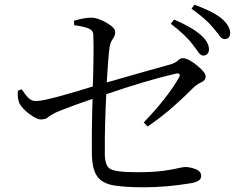

<svg xmlns="http://www.w3.org/2000/svg" viewBox="-20 -811 1040 815"><path d="M295 -704 294 -723Q337 -736 368 -736Q395 -736 432 -714.5Q469 -693 469 -676Q469 -659 459 -646Q449 -633 445 -611Q439 -563 433 -461Q589 -506 705 -538Q726 -545 735.5 -554.5Q745 -564 756 -564Q778 -564 815.5 -534Q853 -504 853 -486Q853 -470 836 -462.5Q819 -455 801 -439Q769 -406 718.5 -361Q668 -316 607 -274L590 -291Q689 -394 740 -482Q750 -501 729 -499Q606 -471 431 -411Q424 -269 425 -170Q423 -111 445.5 -95.5Q468 -80 559 -80Q629 -80 670 -85.5Q711 -91 733.5 -96.5Q756 -102 767 -102Q787 -102 810.5 -93Q834 -84 834 -64Q834 -51 821.5 -43.5Q809 -36 788 -33Q688 -16 589 -16Q511 -16 463 -24Q415 -32 393 -62Q371 -92 370 -157Q369 -276 373 -391Q291 -364 218 -334Q193 -322 183.5 -313Q174 -304 153 -304Q136 -304 105 -327Q74 -350 62 -373Q53 -396 56 -426L72 -432Q87 -409 100.5 -395.5Q114 -382 133 -382Q159 -382 238.5 -404Q318 -426 374 -444Q379 -587 376 -666Q374 -684 353 -691.5Q332 -699 295 -704ZM705 -710 719 -728Q794 -696 833 -662Q867 -631 867 -602Q867 -577 843 -575Q832 -575 822 -589.5Q812 -604 797 -623Q768 -662 705 -710ZM793 -774 805 -791Q883 -763 920 -733Q957 -701 957 -671Q957 -646 933 -645Q922 -645 911.5 -659.5Q901 -674 885 -693Q857 -728 793 -774Z"/></svg>

Font: Han-Nom Khai
Style: Regular
Weight: 400
Version: Version 1.200;June 22, 2023;FontCreator 14.0.0.2814 64-bit